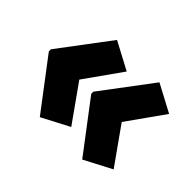

<svg xmlns="http://www.w3.org/2000/svg" viewBox="-105 -702 842 842"><g transform="rotate(45 316.0 -280.5)"><path d="M31 -286 207 -520 335 -452 213 -280 335 -108 207 -41 31 -273ZM294 -286 470 -520 598 -452 476 -280 598 -108 470 -41 294 -273Z"/></g></svg>

Font: Noto Sans Lao Looped SemiCondensed Black
Style: Regular
Weight: 900
Width: 4
Designer: Mark Frömberg, Ben Mitchell
Foundry: The Fontpad Ltd
Version: Version 1.002; ttfautohint (v1.8.4.7-5d5b)